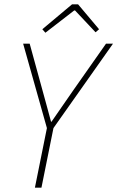

<svg xmlns="http://www.w3.org/2000/svg" viewBox="-20 -860 538 880"><path d="M140 0 195 -273 86 -660H116L175 -445Q185 -409 194.5 -374Q204 -339 214 -302H216Q241 -337 265.5 -373.5Q290 -410 315 -445L466 -660H498L225 -273L170 0ZM188 -710 174 -726 310 -840H338L434 -726L418 -712L324 -812H320Z"/></svg>

Font: Source Sans Variable
Style: Italic
Weight: 200
Italic angle: -11°
Designer: Paul D. Hunt
Foundry: Adobe Systems Incorporated
Version: Version 3.006;hotconv 1.0.111;makeotfexe 2.5.65597